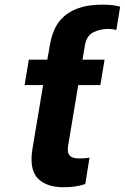

<svg xmlns="http://www.w3.org/2000/svg" viewBox="-20 -780 527 810"><path d="M83.8 -421.2 101.6 -528.4H179.7L183.6 -551.8H183.9L190.3 -589.5Q202.1 -657.7 234.4 -695Q250.4 -713.4 270.2 -726Q290.1 -738.6 312.7 -746.3Q335.2 -753.9 360.1 -757.1Q384.9 -760.3 410.9 -760.3Q436.4 -760.3 454 -758.2Q471.6 -756 486.9 -752.1L470.9 -653.8Q464.5 -655.2 454.7 -656.6Q445 -658 434.7 -658Q404.5 -658 375.4 -644.5Q345.5 -630.7 338.4 -589.5L328.1 -528.4H421.2L403.4 -421.2H310L267.8 -167.6Q264.9 -151.3 266.7 -140.4Q268.5 -129.6 274.7 -123.2Q280.9 -116.8 291 -114.2Q301.1 -111.5 315 -111.5Q328.5 -111.5 339 -112.6Q349.4 -113.6 357.6 -114.7L339.8 -3.6Q318.5 3.6 296 6.7Q273.4 9.9 247.9 9.9Q175.4 9.9 139.2 -27.7Q103 -65.7 116.8 -151.3L161.9 -421.2Z"/></svg>

Font: Inter P
Style: Bold Italic
Weight: 700
Italic angle: 9.39999°
Designer: Rasmus Andersson
Foundry: rsms
Version: Version 3.018;git-588b23468